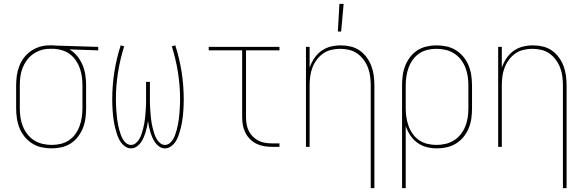

<svg xmlns="http://www.w3.org/2000/svg" viewBox="-20 -764 3040 999"><path d="M249 8Q223 8 197 2.5Q171 -3 148.5 -17Q126 -31 109 -51.5Q92 -72 82 -96.5Q72 -121 68 -147.5Q64 -174 64 -200V-320Q64 -345 67.5 -370.5Q71 -396 80 -419.5Q89 -443 104.5 -463.5Q120 -484 141 -498.5Q162 -513 186.5 -520.5Q211 -528 237 -528H250Q254 -528 258.5 -528Q263 -528 267 -527L491 -520V-502L341 -507Q364 -494 381.5 -472.5Q399 -451 409.5 -426Q420 -401 424 -374Q428 -347 428 -320V-200Q428 -174 424.5 -148Q421 -122 411.5 -98Q402 -74 386 -53Q370 -32 348.5 -18Q327 -4 301 2Q275 8 249 8ZM249 -10Q273 -10 296 -15.5Q319 -21 338.5 -34Q358 -47 372 -66.5Q386 -86 394 -108Q402 -130 405.5 -153.5Q409 -177 409 -200V-320Q409 -342 406 -364Q403 -386 396 -407Q389 -428 376.5 -447Q364 -466 346.5 -480Q329 -494 308 -501Q287 -508 264 -510H238Q215 -510 193 -503Q171 -496 152 -482.5Q133 -469 119.5 -450.5Q106 -432 97.5 -410.5Q89 -389 86 -366Q83 -343 83 -320V-200Q83 -176 86.5 -152.5Q90 -129 99 -106.5Q108 -84 123 -65Q138 -46 158 -33.5Q178 -21 201.5 -15.5Q225 -10 249 -10Z M838 8Q823 8 810 -0.5Q797 -9 788 -21.5Q779 -34 773 -48Q767 -62 762.5 -76.5Q758 -91 755 -105.5Q752 -120 750 -135Q748 -120 745 -105.5Q742 -91 737.5 -76.5Q733 -62 727 -48Q721 -34 712 -21.5Q703 -9 690 -0.5Q677 8 662 8Q647 8 634 0Q621 -8 612 -19.5Q603 -31 597 -44.5Q591 -58 586.5 -72.5Q582 -87 578.5 -101.5Q575 -116 572.5 -130.5Q570 -145 568.5 -159.5Q567 -174 566 -189Q565 -204 564.5 -218.5Q564 -233 564 -248Q564 -319 575 -389.5Q586 -460 608 -528L626 -523Q605 -456 594 -387Q583 -318 583 -248Q583 -234 583.5 -221Q584 -208 585 -194.5Q586 -181 587 -167.5Q588 -154 590 -141Q592 -128 594.5 -114.5Q597 -101 600.5 -88.5Q604 -76 608.5 -63Q613 -50 620 -38.5Q627 -27 637.5 -18.5Q648 -10 662 -10Q676 -10 687 -19.5Q698 -29 705 -41Q712 -53 716.5 -66.5Q721 -80 724.5 -93.5Q728 -107 730.5 -120.5Q733 -134 734.5 -148Q736 -162 737 -176Q738 -190 739 -204Q740 -218 740 -232Q740 -246 740 -260V-338H760V-260Q760 -246 760 -232Q760 -218 761 -204Q762 -190 763 -176Q764 -162 765.5 -148Q767 -134 769.5 -120.5Q772 -107 775.5 -93.5Q779 -80 783.5 -66.5Q788 -53 795 -41Q802 -29 813 -19.5Q824 -10 838 -10Q852 -10 862.5 -18.5Q873 -27 880 -38.5Q887 -50 891.5 -63Q896 -76 899.5 -88.5Q903 -101 905.5 -114.5Q908 -128 910 -141Q912 -154 913 -167.5Q914 -181 915 -194.5Q916 -208 916.5 -221Q917 -234 917 -248Q917 -318 906 -387Q895 -456 874 -523L892 -528Q914 -460 925 -389.5Q936 -319 936 -248Q936 -233 935.5 -218.5Q935 -204 934 -189Q933 -174 931.5 -159.5Q930 -145 927.5 -130.5Q925 -116 921.5 -101.5Q918 -87 913.5 -72.5Q909 -58 903 -44.5Q897 -31 888 -19.5Q879 -8 866 0Q853 8 838 8Z M1395 0Q1374 0 1353.5 -3.5Q1333 -7 1314.5 -16Q1296 -25 1281 -40Q1266 -55 1256.5 -74Q1247 -93 1243.5 -113.5Q1240 -134 1240 -155V-502H1066V-520H1434V-502H1260V-155Q1260 -136 1263 -118Q1266 -100 1274 -83.5Q1282 -67 1295 -54Q1308 -41 1324 -32.5Q1340 -24 1358.5 -21Q1377 -18 1395 -18H1434V0Z M1738 -600 1746 -744H1768L1755 -600ZM1909 215V-320Q1909 -343 1906 -366.5Q1903 -390 1894.5 -412Q1886 -434 1872 -453Q1858 -472 1839 -485.5Q1820 -499 1796.5 -504.5Q1773 -510 1750 -510Q1727 -510 1703.5 -504.5Q1680 -499 1661 -485.5Q1642 -472 1628 -453Q1614 -434 1605.5 -412Q1597 -390 1594 -366.5Q1591 -343 1591 -320V0H1572V-520H1591V-412Q1600 -438 1615 -460.5Q1630 -483 1652 -499Q1674 -515 1700.5 -521.5Q1727 -528 1753 -528Q1779 -528 1804.5 -522Q1830 -516 1851 -501.5Q1872 -487 1887.5 -466Q1903 -445 1912 -421Q1921 -397 1924.5 -371.5Q1928 -346 1928 -320V215Z M2072 215V-320Q2072 -346 2075.5 -372Q2079 -398 2088.5 -422Q2098 -446 2114 -467Q2130 -488 2151.5 -502Q2173 -516 2199 -522Q2225 -528 2251 -528Q2277 -528 2303 -522.5Q2329 -517 2351.5 -503Q2374 -489 2391 -468.5Q2408 -448 2418 -423.5Q2428 -399 2432 -372.5Q2436 -346 2436 -320V-200Q2436 -174 2432.5 -148Q2429 -122 2419 -97.5Q2409 -73 2392.5 -52.5Q2376 -32 2354 -18Q2332 -4 2306 2Q2280 8 2254 8Q2227 8 2200.5 1.5Q2174 -5 2152 -21Q2130 -37 2115 -59.5Q2100 -82 2091 -108V215ZM2251 -10Q2275 -10 2298.5 -15.5Q2322 -21 2342 -33.5Q2362 -46 2377 -65Q2392 -84 2401 -106.5Q2410 -129 2413.5 -152.5Q2417 -176 2417 -200V-320Q2417 -344 2413.5 -367.5Q2410 -391 2401 -413.5Q2392 -436 2377 -455Q2362 -474 2342 -486.5Q2322 -499 2298.5 -504.5Q2275 -510 2251 -510Q2227 -510 2204 -504.5Q2181 -499 2161.5 -486Q2142 -473 2128 -453.5Q2114 -434 2106 -412Q2098 -390 2094.5 -366.5Q2091 -343 2091 -320V-200Q2091 -177 2094.5 -153.5Q2098 -130 2106 -108Q2114 -86 2128 -66.5Q2142 -47 2161.5 -34Q2181 -21 2204 -15.5Q2227 -10 2251 -10Z M2909 215V-320Q2909 -343 2906 -366.5Q2903 -390 2894.5 -412Q2886 -434 2872 -453Q2858 -472 2839 -485.5Q2820 -499 2796.5 -504.5Q2773 -510 2750 -510Q2727 -510 2703.5 -504.5Q2680 -499 2661 -485.5Q2642 -472 2628 -453Q2614 -434 2605.5 -412Q2597 -390 2594 -366.5Q2591 -343 2591 -320V0H2572V-520H2591V-412Q2600 -438 2615 -460.5Q2630 -483 2652 -499Q2674 -515 2700.5 -521.5Q2727 -528 2753 -528Q2779 -528 2804.5 -522Q2830 -516 2851 -501.5Q2872 -487 2887.5 -466Q2903 -445 2912 -421Q2921 -397 2924.5 -371.5Q2928 -346 2928 -320V215Z"/></svg>

Font: Iosevka SS18 Thin
Style: Regular
Weight: 100
Monospace: yes
Designer: Belleve Invis
Foundry: Belleve Invis
Version: Version 25.1.1; ttfautohint (v1.8.4)